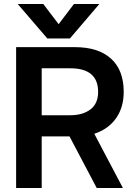

<svg xmlns="http://www.w3.org/2000/svg" viewBox="-20 -933 674 953"><path d="M68 -913H195L271 -813L347 -913H473L327 -742H215ZM60 -699H352Q468 -699 531 -642Q594 -585 594 -477Q594 -400 556 -346Q518 -292 448 -269L590 0H460L325 -256H187V0H60ZM329 -361Q391 -361 429 -390Q467 -419 467 -477Q467 -594 329 -594H187V-361Z"/></svg>

Font: Prompt Medium
Style: Regular
Weight: 500
Designer: Katatrad Team
Foundry: CadsonDemak
Version: Version 1.001